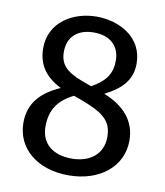

<svg xmlns="http://www.w3.org/2000/svg" viewBox="-79 -745 709 823"><g transform="rotate(10 275.5 -333.5)"><path d="M45 -177C45 -67 136 12 274 12C410 12 506 -67 506 -179C506 -263 457 -322 365 -359C441 -397 479 -442 479 -510C479 -624 376 -679 276 -679C174 -679 73 -620 73 -507C73 -438 105 -387 177 -351C95 -315 45 -263 45 -177ZM141 -177C141 -250 173 -296 239 -328L264 -319C371 -280 410 -250 410 -178C410 -108 359 -61 275 -61C192 -61 141 -104 141 -177ZM276 -610C349 -610 389 -569 389 -507C389 -450 364 -415 304 -381L287 -387C211 -414 163 -437 163 -506C163 -573 207 -610 276 -610Z"/></g></svg>

Font: FiraGO Unicode
Style: Regular
Weight: 400
Designer: bBox Type
Foundry: bBox Type GmbH
Version: Version 1.001;PS 001.001;hotconv 1.0.88;makeotf.lib2.5.64775